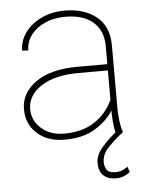

<svg xmlns="http://www.w3.org/2000/svg" viewBox="-53 -581 633 818"><g transform="rotate(-5 264.0 -172.5)"><path d="M470.7 171.4Q461.4 178.7 446.5 185.8Q431.6 192.9 409.2 192.9Q376.5 192.9 356.9 175Q337.4 157.2 337.4 120.1Q337.4 87.9 364.5 55.9Q391.6 23.9 424.8 -2Q419.9 -21 417.7 -47.1Q415.5 -73.2 415.5 -96.7Q389.2 -53.7 337.6 -22Q286.1 9.8 207.5 9.8Q133.8 9.8 89.4 -30.5Q44.9 -70.8 44.9 -133.8Q44.9 -204.6 109.6 -249.8Q174.3 -294.9 289.1 -294.9H415.5V-372.1Q415.5 -438 373.5 -474.9Q331.5 -511.7 254.4 -511.7Q206.5 -511.7 168.2 -494.9Q129.9 -478 107.7 -448.7Q85.4 -419.4 85.4 -382.8L59.1 -383.8Q59.1 -425.3 84.2 -460.2Q109.4 -495.1 153.6 -516.6Q197.8 -538.1 254.4 -538.1Q336.9 -538.1 389.4 -496.3Q441.9 -454.6 441.9 -371.1V-106.4Q441.9 -78.1 445.6 -49.3Q449.2 -20.5 455.6 -4.4V0Q420.9 27.3 392.3 56.2Q363.8 85 363.8 120.1Q363.8 138.2 373 152.3Q382.3 166.5 409.2 166.5Q428.7 166.5 441.4 160.4Q454.1 154.3 462.9 147.9ZM207.5 -16.1Q284.2 -16.1 336.7 -50.3Q389.2 -84.5 415.5 -142.6V-268.1H290.5Q188.5 -268.1 129.9 -230Q71.3 -191.9 71.3 -131.8Q71.3 -84 109.4 -50Q147.5 -16.1 207.5 -16.1Z"/></g></svg>

Font: Vazirmatn UI Thin
Style: Regular
Weight: 100
Designer: Saber Rastikerdar
Foundry: Saber Rastikerdar
Version: Version 33.003